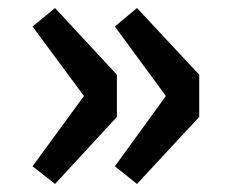

<svg xmlns="http://www.w3.org/2000/svg" viewBox="-20 -525 569 478"><path d="M117 -67 271 -234V-339L117 -505L61 -459L189 -286L61 -111ZM321 -67 476 -234V-339L321 -505L266 -459L393 -286L266 -111Z"/></svg>

Font: Source Han Sans CN
Style: Bold
Weight: 700
Designer: Ryoko NISHIZUKA 西塚涼子 (kana, bopomofo & ideographs); Paul D. Hunt (Latin, Greek & Cyrillic); Sandoll Communications 산돌커뮤니
Foundry: Adobe
Version: Version 2.001;hotconv 1.0.107;makeotfexe 2.5.65593